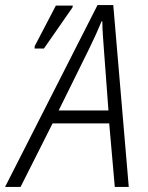

<svg xmlns="http://www.w3.org/2000/svg" viewBox="-40 -736 583 756"><path d="M-20 0 344 -716H406L467 0H412L390 -250H167L41 0ZM191 -301H387L369 -543Q367 -570 365 -599Q363 -628 363 -652H360Q340 -603 310 -542ZM96 -545 97 -555 180 -714H247L245 -706L133 -545Z"/></svg>

Font: Noto Sans SemiCondensed Light
Style: Italic
Weight: 300
Width: 4
Italic angle: -12°
Designer: Monotype Design Team
Foundry: Monotype Imaging Inc.
Version: Version 2.013; ttfautohint (v1.8.4.7-5d5b)